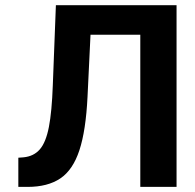

<svg xmlns="http://www.w3.org/2000/svg" viewBox="-20 -732 763 752"><path d="M198.9 -711.6H671.5V0H529.5V-595.9H334.5L322.8 -353Q316.4 -220.9 291 -143.6Q265.6 -66.4 216.3 -33.2Q166.9 0 88.1 0H51.8V-114.3L72.1 -115.8Q112.2 -119.7 136 -147Q159.8 -174.4 171.5 -234.7Q183.2 -295.1 186.8 -397.7Z"/></svg>

Font: Interface
Style: Bold
Weight: 700
Designer: Rasmus Andersson
Foundry: rsms
Version: Version 1.8